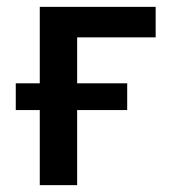

<svg xmlns="http://www.w3.org/2000/svg" viewBox="-20 -540 496 560"><path d="M96 0V-219H26V-297H96V-520H434V-431H205V-297H351V-219H205V0Z"/></svg>

Font: IBM Plex Sans Medium
Style: Regular
Weight: 500
Designer: Mike Abbink, Paul van der Laan, Pieter van Rosmalen
Foundry: Bold Monday
Version: Version 3.201